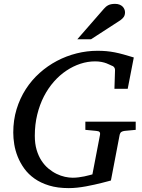

<svg xmlns="http://www.w3.org/2000/svg" viewBox="-20 -947 728 983"><path d="M618.2 -276.9Q608.4 -275.9 601.8 -271.7Q595.2 -267.6 592.8 -257.8L547.9 -22.9Q543 -21.5 530.8 -18.3Q518.6 -15.1 501.5 -10.7Q484.4 -6.3 463.6 -1.7Q442.9 2.9 420.4 7.1Q397.9 11.2 375.2 13.7Q352.5 16.1 332 16.1Q274.9 16.1 231.7 2.9Q188.5 -10.3 157 -32.5Q125.5 -54.7 104.5 -83.7Q83.5 -112.8 70.8 -144.5Q58.1 -176.3 53 -208Q47.9 -239.7 47.9 -268.1Q47.9 -332 64.9 -387.9Q82 -443.8 112.1 -490.5Q142.1 -537.1 182.9 -573.5Q223.6 -609.9 271.7 -635.3Q319.8 -660.6 372.6 -673.8Q425.3 -687 479 -687Q503.4 -687 524.7 -685.1Q545.9 -683.1 567.4 -679Q588.9 -674.8 612.5 -668.2Q636.2 -661.6 665 -652.8L633.8 -492.2H565.9L568.8 -584Q569.8 -595.2 564.5 -602.3Q559.1 -609.4 549.8 -611.8Q547.9 -612.3 541.5 -615.7Q535.2 -619.1 524.7 -623Q514.2 -627 499.5 -629.9Q484.9 -632.8 466.8 -632.8Q429.2 -632.8 391.8 -620.6Q354.5 -608.4 320.1 -585.4Q285.6 -562.5 256.1 -529.1Q226.6 -495.6 204.8 -453.4Q183.1 -411.1 170.7 -360.4Q158.2 -309.6 158.2 -252Q158.2 -211.4 167.5 -179.9Q176.8 -148.4 192.4 -124.5Q208 -100.6 228 -84Q248 -67.4 269.5 -56.9Q291 -46.4 312.5 -41.7Q334 -37.1 352.1 -37.1Q367.2 -37.1 382.6 -39.1Q397.9 -41 411.6 -43.9Q425.3 -46.9 436.3 -49.8Q447.3 -52.7 453.1 -54.2L492.2 -257.8Q493.7 -266.1 489.7 -271Q485.8 -275.9 472.2 -276.9L417 -282.2V-324.2H674.8V-282.2ZM620.1 -884.3Q620.1 -870.1 613.8 -860.6Q607.4 -851.1 596.2 -843.3L446.3 -746.1H376L512.2 -902.3Q517.1 -908.2 522.5 -912.6Q527.8 -917 534.4 -920.4Q541 -923.8 549.6 -925.5Q558.1 -927.2 569.3 -927.2Q582.5 -927.2 592 -923.3Q601.6 -919.4 607.7 -913.3Q613.8 -907.2 616.9 -899.4Q620.1 -891.6 620.1 -884.3Z"/></svg>

Font: Charis SIL Eur
Style: Italic
Weight: 400
Italic angle: -11°
Foundry: SIL International
Version: Version 5.000